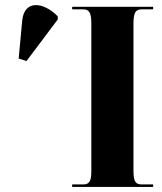

<svg xmlns="http://www.w3.org/2000/svg" viewBox="-20 -741 643 761"><path d="M85 -499 209 -664V-676C154 -733 76 -744 68 -659L54 -509ZM266 0H587V-10H541C517 -10 509 -23 509 -64V-646C509 -690 517 -704 541 -704H587V-714H266V-704H310C334 -704 342 -690 342 -647V-63C342 -23 334 -10 310 -10H266Z"/></svg>

Font: Noto Serif Display ExtraCondensed Black
Style: Regular
Weight: 900
Width: 2
Designer: Monotype Design Team
Foundry: Monotype Imaging Inc.
Version: Version 2.009